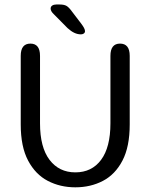

<svg xmlns="http://www.w3.org/2000/svg" viewBox="-20 -810 659 841"><path d="M310 10.5Q243.7 10.5 189.5 -17.7Q135.3 -45.8 103.1 -106.6Q70.8 -167.3 70.8 -265V-565.2Q70.8 -619 113.2 -619Q155.3 -619 155.3 -565.2V-269.8Q155.3 -164.8 197 -109.9Q238.7 -55 310 -55Q382 -55 422.8 -109.9Q463.7 -164.8 463.7 -269.8V-565.2Q463.7 -619 505.8 -619Q548.2 -619 548.2 -565.2V-265Q548.2 -167.3 516.4 -106.6Q484.7 -45.8 430.8 -17.7Q376.8 10.5 310 10.5ZM334.5 -659.5Q319.8 -659.5 305.6 -666.2Q291.3 -672.8 275.8 -687L215.7 -747.8Q201.8 -760.8 201.8 -772.5Q201.8 -781 208.8 -785.7Q215.8 -790.3 226.5 -790.3H241Q261 -790.3 271.5 -784.1Q282 -777.8 294.5 -760.5L336.3 -705.7Q352.3 -684.5 352.3 -673.8Q352.3 -666.7 346.9 -663.1Q341.5 -659.5 334.5 -659.5Z"/></svg>

Font: Sono ExtraLight
Style: Regular
Weight: 200
Designer: Tyler Finck
Foundry: Tyler Finck
Version: Version 2.112